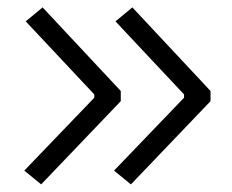

<svg xmlns="http://www.w3.org/2000/svg" viewBox="-20 -517 626 517"><path d="M90.8 -20.5 305.2 -244.6V-272L94.7 -497.1L49.3 -459.5L233.9 -262.7V-253.9L45.4 -57.6ZM332.5 -20.5 546.9 -244.6V-272L336.4 -497.1L291 -459.5L475.6 -262.7V-253.9L287.1 -57.6Z"/></svg>

Font: Cascadia Mono NF Light
Style: Regular
Weight: 300
Monospace: yes
Designer: Aaron Bell
Foundry: Saja Typeworks
Version: Version 2404.023